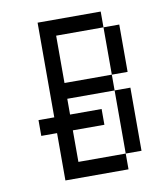

<svg xmlns="http://www.w3.org/2000/svg" viewBox="-74 -687 647 749"><g transform="rotate(-10 250.0 -312.5)"><path d="M312.5 -187.5V-250H187.5V-312.5H375Q375 -312.5 375 -62.5H187.5Q187.5 -62.5 187.5 -187.5ZM125 -187.5V0H375V-62.5H437.5Q437.5 -62.5 437.5 -312.5H375V-375H187.5V-562.5H375V-375H437.5V-562.5H375V-625H125Q125 -625 125 -250H62.5V-187.5Z"/></g></svg>

Font: Unifont
Style: Regular
Weight: 500
Version: Version 15.1.04